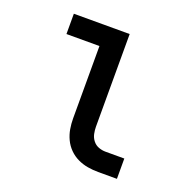

<svg xmlns="http://www.w3.org/2000/svg" viewBox="-99 -615 699 711"><g transform="rotate(20 250.0 -260.0)"><path d="M360 0Q339 0 318.5 -3.5Q298 -7 279 -16Q260 -25 245 -40Q230 -55 221 -74Q212 -93 208.5 -113.5Q205 -134 205 -155V-440H75V-520H295V-155Q295 -141 298 -127Q301 -113 310 -101.5Q319 -90 332.5 -85Q346 -80 360 -80H434V0Z"/></g></svg>

Font: Iosevka SS18 Medium
Style: Regular
Weight: 500
Monospace: yes
Designer: Belleve Invis
Foundry: Belleve Invis
Version: Version 25.1.1; ttfautohint (v1.8.4)